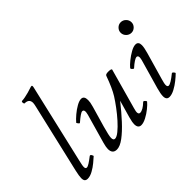

<svg xmlns="http://www.w3.org/2000/svg" viewBox="-131 -1028 1344 1344"><g transform="rotate(-45 541.0 -356.0)"><path d="M91 13Q76 13 68.5 5Q61 -3 61 -23Q61 -43 71 -87L189 -594Q192 -607 194 -616.5Q196 -626 196 -633Q196 -673 152 -673Q146 -673 145 -685.5Q144 -698 152 -698Q163 -698 181.5 -701.5Q200 -705 220 -710.5Q240 -716 254 -721Q264 -725 271 -725Q279 -725 275 -707L138 -117Q128 -77 129 -62Q130 -47 142 -47Q151 -47 168.5 -58Q186 -69 213 -90Q221 -95 227.5 -84Q234 -73 232 -70Q219 -58 195 -38Q171 -18 143 -2.5Q115 13 91 13Z M380 13Q337 13 337 -35Q337 -53 346 -86L408 -304Q420 -349 397 -349Q382 -349 329 -303Q325 -299 317 -309.5Q309 -320 311 -322Q327 -341 353 -363Q379 -385 406.5 -400.5Q434 -416 453 -416Q482 -416 482 -375Q482 -364 480 -351.5Q478 -339 472 -318L428 -166Q408 -95 408 -74Q408 -50 424 -50Q441 -50 468 -72Q495 -94 525 -127.5Q555 -161 582.5 -198Q610 -235 629 -265Q644 -289 660 -324.5Q676 -360 692 -405Q696 -416 721 -416Q752 -416 752 -407L669 -109Q660 -80 662.5 -67Q665 -54 677 -54Q704 -54 745 -93Q750 -98 759.5 -88.5Q769 -79 766 -75Q753 -59 727 -38Q701 -17 672 -2Q643 13 622 13Q590 13 590 -28Q590 -37 592 -49Q594 -61 601 -87L637 -213Q588 -151 541 -100Q494 -49 452.5 -18Q411 13 380 13Z M1030 -493Q1008 -493 992 -509Q976 -525 976 -547Q976 -568 991.5 -583.5Q1007 -599 1028 -599Q1050 -599 1066 -583Q1082 -567 1082 -545Q1082 -524 1066.5 -508.5Q1051 -493 1030 -493ZM901 13Q871 13 871 -23Q871 -47 883 -90L945 -307Q956 -349 934 -349Q926 -349 908 -337.5Q890 -326 867 -305Q864 -301 854 -310.5Q844 -320 849 -326Q862 -342 888 -363Q914 -384 942.5 -400Q971 -416 991 -416Q1020 -416 1020 -381Q1020 -358 1008 -316L950 -114Q939 -78 940 -62.5Q941 -47 953 -47Q972 -47 1029 -93Q1034 -97 1042.5 -87.5Q1051 -78 1048 -74Q1033 -59 1007.5 -38.5Q982 -18 953 -2.5Q924 13 901 13Z"/></g></svg>

Font: Junicode SmExp
Style: Italic
Weight: 400
Width: 6
Italic angle: -11°
Designer: Peter S. Baker
Version: Version 2.205; ttfautohint (v1.8.4)